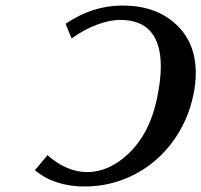

<svg xmlns="http://www.w3.org/2000/svg" viewBox="-20 -673 737 703"><path d="M107.9 -49.8 153.8 -105Q224.6 -43 298.8 -43Q381.8 -43 454.6 -114.3Q527.3 -185.5 554.2 -309.1Q568.8 -377.9 568.8 -429.2Q568.8 -600.1 419.9 -600.1Q383.3 -600.1 336.7 -583.3Q290 -566.4 242.2 -532.2L220.2 -585.9Q318.8 -652.8 428.2 -652.8Q548.8 -652.8 622.8 -585.4Q696.8 -518.1 696.8 -405.8Q696.8 -367.2 688 -325.2Q667.5 -228 610.4 -151.6Q553.2 -75.2 469.5 -32.7Q385.7 9.8 290 9.8Q179.2 9.8 107.9 -49.8Z"/></svg>

Font: Linear Smooth
Style: Bold Italic
Weight: 700
Designer: Philipp H. Poll, Flanker
Foundry: Philipp H. Poll, reworked by Flanker
Version: Version 1.061 | FøM Fix